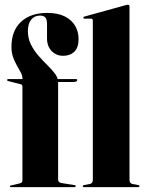

<svg xmlns="http://www.w3.org/2000/svg" viewBox="-20 -768 606 788"><path d="M218.5 -31.5Q218.5 -25.5 221.5 -22Q224.5 -18.5 231 -17L284 -8.5Q287 -8.5 288.8 -7.5Q290.5 -6.5 290.5 -4Q290.5 0 285.5 0H24Q23 0 21.8 -0.8Q20.5 -1.5 20.5 -3Q20.5 -4.5 21.5 -5.5Q22.5 -6.5 25.5 -7L61.5 -15.5Q67 -17 69.5 -20Q72 -23 72 -27V-412.5Q72 -416 70.5 -418.8Q69 -421.5 65.5 -422L13 -435.5Q11 -436.5 10 -437.2Q9 -438 9 -439.5Q9 -441 10.5 -442.2Q12 -443.5 13.5 -443.5H80L72.5 -438V-442.5Q72.5 -456 65.8 -469.5Q59 -483 50 -498.2Q41 -513.5 34 -532.5Q27 -551.5 27 -575.5Q27 -642 66.2 -678.5Q105.5 -715 173.5 -715Q217.5 -715 246 -700.5Q274.5 -686 288.5 -661.8Q302.5 -637.5 302.5 -608Q302.5 -572.5 285 -555.8Q267.5 -539 239.5 -539Q211 -539 192 -558.5Q173 -578 173 -610.5V-669.5Q173 -688 166.2 -696Q159.5 -704 144.5 -704Q121.5 -704 108 -687.5Q94.5 -671 94.5 -640Q94.5 -610 107 -585.2Q119.5 -560.5 137.8 -539.5Q156 -518.5 174.5 -500.5Q193 -482.5 205.2 -466.2Q217.5 -450 217.5 -435V-430L210.5 -443.5H290.5Q294 -443.5 295.5 -442.8Q297 -442 297 -439.5Q297 -435.5 292.8 -433.5Q288.5 -431.5 281.5 -431.5H218.5ZM511.5 -742V-30.5Q511.5 -23 514.2 -18.8Q517 -14.5 523.5 -13L546.5 -8.5Q550 -8 551.2 -6.8Q552.5 -5.5 552.5 -4Q552.5 -2 551.2 -1Q550 0 547.5 0H324Q322.5 0 321 -1Q319.5 -2 319.5 -4Q319.5 -5.5 321 -6.8Q322.5 -8 326 -8.5L349 -13Q355.5 -14.5 358.2 -18.8Q361 -23 361 -30.5V-684Q361 -687.5 359 -689.5Q357 -691.5 353 -691.5H327Q324 -691.5 323 -692.8Q322 -694 322 -695.5Q322 -697.5 323.2 -698.5Q324.5 -699.5 326.5 -700L492.5 -746Q498 -747.5 500 -748Q502 -748.5 504.5 -748.5Q508 -748.5 509.8 -746.5Q511.5 -744.5 511.5 -742Z"/></svg>

Font: Fraunces 120pt
Style: Bold
Weight: 700
Version: Version 1.000;[b76b70a41]